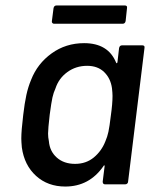

<svg xmlns="http://www.w3.org/2000/svg" viewBox="-20 -675 549 703"><path d="M427 -509H501Q511 -509 509 -499L449 -10Q449 -6 446 -3Q443 0 438 0H365Q356 0 356 -10L363 -66Q364 -69 362 -69.5Q360 -70 359 -67Q307 8 219 8Q155 8 112 -31Q69 -70 60 -135Q58 -157 58 -168Q58 -196 65 -254Q70 -297 76.5 -327Q83 -357 94 -383Q117 -442 169 -479.5Q221 -517 288 -517Q376 -517 405 -446Q406 -443 407.5 -443.5Q409 -444 410 -447L416 -499Q418 -509 427 -509ZM386 -253Q392 -295 392 -324Q392 -334 390 -352Q385 -388 361.5 -411Q338 -434 299 -434Q258 -434 226.5 -411Q195 -388 183 -351Q176 -336 172 -318Q168 -300 162 -255Q156 -203 156 -186Q156 -172 159 -158Q162 -121 188 -98Q214 -75 255 -75Q295 -75 323.5 -98.5Q352 -122 366 -158Q373 -174 377 -192.5Q381 -211 386 -253ZM170 -598 176 -645Q178 -655 187 -655H437Q447 -655 445 -645L440 -598Q438 -588 429 -588H178Q174 -588 171.5 -591Q169 -594 170 -598Z"/></svg>

Font: Barlow Medium
Style: Italic
Weight: 500
Italic angle: -7°
Designer: Jeremy Tribby
Foundry: Tribby Type
Version: Version 1.408